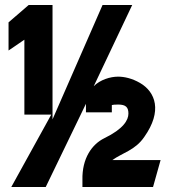

<svg xmlns="http://www.w3.org/2000/svg" viewBox="-20 -744 674 764"><path d="M14 -543 77 -586V-288H184L25 0H162L322 -331V-297H425V-326C428 -327 437 -328 450 -328C481 -328 491 -317 491 -292C491 -266 471 -231 395 -194C346 -170 306 -114 308 -28V0H589L619 -107H427C467 -136 518 -146 554 -199C627 -302 599 -378 537 -414C506 -432 475 -439 450 -439C419 -439 379 -427 353 -401L506 -724H388L189 -269V-724H94L14 -655Z"/></svg>

Font: Charger Sport
Style: UltNrw
Weight: 1000
Designer: Jasper
Foundry: Cannot Into Space Fonts
Version: Version 1.1